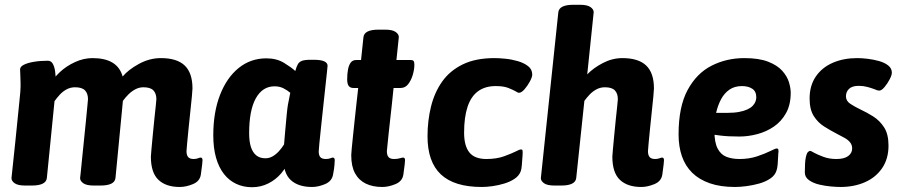

<svg xmlns="http://www.w3.org/2000/svg" viewBox="-20 -774 3777 803"><path d="M653 -531Q720 -531 752.5 -500Q785 -469 785 -404Q785 -397 782.5 -370.5Q780 -344 776 -307.5Q772 -271 768.5 -235Q765 -199 762.5 -173Q760 -147 760 -142Q760 -125 767 -117Q774 -109 790 -109Q800 -109 808 -112Q816 -115 819 -115Q827 -115 827 -104Q827 -102 825.5 -86Q824 -70 820 -44Q816 -16 787 -4Q758 8 732 8Q674 8 642.5 -22Q611 -52 611 -119Q611 -126 613.5 -151Q616 -176 619 -209.5Q622 -243 625.5 -275.5Q629 -308 631.5 -331.5Q634 -355 634 -359Q634 -383 621.5 -396Q609 -409 580 -409Q562 -409 546 -400.5Q530 -392 517 -379Q504 -366 494 -352L463 -30Q460 2 400 2H372Q342 2 328.5 -7.5Q315 -17 315 -29Q315 -29 317.5 -52Q320 -75 323.5 -112Q327 -149 331.5 -190.5Q336 -232 339.5 -269.5Q343 -307 345.5 -331.5Q348 -356 348 -359Q348 -383 335.5 -396Q323 -409 294 -409Q275 -409 259 -400.5Q243 -392 230.5 -378.5Q218 -365 208 -351L176 -30Q173 2 113 2H85Q55 2 41.5 -7.5Q28 -17 28 -29Q38 -122 44.5 -185.5Q51 -249 55 -289.5Q59 -330 61.5 -354Q64 -378 65 -390.5Q66 -403 66 -411Q66 -419 66 -428Q66 -446 65 -459.5Q64 -473 64 -484Q64 -495 79.5 -503Q95 -511 121.5 -515.5Q148 -520 180 -520Q194 -520 201 -507Q208 -494 210.5 -475.5Q213 -457 213 -439Q213 -425 212 -413.5Q211 -402 210 -397L193 -424Q204 -448 231 -473Q258 -498 294 -514.5Q330 -531 367 -531Q419 -531 450.5 -512Q482 -493 493 -454Q516 -482 560.5 -506.5Q605 -531 653 -531Z M1094 -530Q1137 -530 1168 -511Q1199 -492 1215 -477Q1220 -495 1225.5 -505Q1231 -515 1242.5 -519.5Q1254 -524 1280 -524H1292Q1322 -524 1336 -517.5Q1350 -511 1350 -499Q1350 -498 1347.5 -473Q1345 -448 1340.5 -408.5Q1336 -369 1331.5 -325Q1327 -281 1322.5 -240.5Q1318 -200 1315.5 -172.5Q1313 -145 1313 -141Q1313 -124 1320 -116.5Q1327 -109 1343 -109Q1354 -109 1361.5 -112Q1369 -115 1372 -115Q1380 -115 1380 -104Q1380 -102 1379 -86Q1378 -70 1373 -44Q1368 -16 1339.5 -4Q1311 8 1285 8Q1228 8 1196.5 -20.5Q1165 -49 1165 -114V-123L1189 -105Q1178 -75 1156 -49Q1134 -23 1102.5 -7Q1071 9 1034 9Q998 9 968 -5Q938 -19 916.5 -46.5Q895 -74 883.5 -114.5Q872 -155 872 -208Q872 -304 900 -376.5Q928 -449 978 -489.5Q1028 -530 1094 -530ZM1128 -413Q1103 -413 1083.5 -400.5Q1064 -388 1050 -363Q1036 -338 1029 -301.5Q1022 -265 1022 -217Q1022 -182 1029.5 -159Q1037 -136 1052 -124Q1067 -112 1090 -112Q1106 -112 1120 -120Q1134 -128 1146 -141Q1158 -154 1168 -170Q1170 -194 1173 -228.5Q1176 -263 1179 -293.5Q1182 -324 1184 -335Q1186 -345 1188 -355.5Q1190 -366 1194 -386Q1181 -397 1165 -405Q1149 -413 1128 -413Z M1591 -650Q1621 -650 1634.5 -640.5Q1648 -631 1648 -619L1638 -523H1697Q1707 -523 1710 -518.5Q1713 -514 1713 -503Q1713 -484 1706.5 -461.5Q1700 -439 1687.5 -422.5Q1675 -406 1655 -406H1626Q1626 -406 1624 -387Q1622 -368 1619 -338.5Q1616 -309 1612 -275.5Q1608 -242 1605 -211.5Q1602 -181 1600 -162Q1598 -143 1598 -142Q1598 -125 1605 -117Q1612 -109 1628 -109Q1642 -109 1652 -112Q1662 -115 1666 -115Q1674 -115 1674 -104Q1674 -102 1672.5 -86Q1671 -70 1667 -44Q1663 -16 1634 -4Q1605 8 1579 8Q1539 8 1510 -6Q1481 -20 1465 -49Q1449 -78 1449 -125Q1449 -130 1451 -152.5Q1453 -175 1456.5 -207Q1460 -239 1463.5 -273.5Q1467 -308 1470.5 -338Q1474 -368 1476 -387Q1478 -406 1478 -406H1458Q1445 -406 1438.5 -414.5Q1432 -423 1432 -442Q1432 -465 1435.5 -483.5Q1439 -502 1447 -512.5Q1455 -523 1470 -523H1490L1500 -618Q1503 -650 1563 -650Z M2048 -531Q2066 -531 2092.5 -528.5Q2119 -526 2145 -518.5Q2171 -511 2188.5 -497.5Q2206 -484 2206 -462Q2206 -452 2196.5 -434Q2187 -416 2174 -401Q2161 -386 2151 -386Q2147 -386 2143.5 -388Q2140 -390 2135 -393Q2124 -399 2105 -406.5Q2086 -414 2053 -414Q2009 -414 1979.5 -392.5Q1950 -371 1935.5 -327.5Q1921 -284 1921 -219Q1921 -164 1943 -136.5Q1965 -109 2014 -109Q2057 -109 2088.5 -120.5Q2120 -132 2138 -141Q2145 -145 2150.5 -147Q2156 -149 2159 -149Q2162 -149 2164 -147.5Q2166 -146 2166 -135Q2166 -133 2165 -117.5Q2164 -102 2162.5 -84Q2161 -66 2158 -58Q2151 -39 2132.5 -26.5Q2114 -14 2089.5 -6.5Q2065 1 2040 4.5Q2015 8 1995 8Q1880 8 1824 -44.5Q1768 -97 1768 -204Q1768 -269 1782.5 -328Q1797 -387 1829 -432.5Q1861 -478 1915 -504.5Q1969 -531 2048 -531Z M2406 -754Q2436 -754 2449.5 -744.5Q2463 -735 2463 -723L2436 -463Q2462 -490 2501.5 -510.5Q2541 -531 2583 -531Q2650 -531 2682.5 -500Q2715 -469 2715 -404Q2715 -397 2712.5 -370.5Q2710 -344 2706 -307.5Q2702 -271 2698.5 -235Q2695 -199 2692.5 -173Q2690 -147 2690 -142Q2690 -125 2697 -117Q2704 -109 2720 -109Q2730 -109 2738 -112Q2746 -115 2749 -115Q2757 -115 2757 -104Q2757 -102 2755.5 -86Q2754 -70 2750 -44Q2746 -16 2717 -4Q2688 8 2662 8Q2604 8 2572.5 -22Q2541 -52 2541 -119Q2541 -126 2543.5 -151Q2546 -176 2549 -209.5Q2552 -243 2555.5 -275.5Q2559 -308 2561.5 -331.5Q2564 -355 2564 -359Q2564 -383 2551.5 -396Q2539 -409 2510 -409Q2491 -409 2475 -400.5Q2459 -392 2446.5 -379Q2434 -366 2424 -352L2390 -30Q2387 2 2327 2H2299Q2269 2 2255.5 -7.5Q2242 -17 2242 -29L2315 -722Q2318 -754 2378 -754Z M3093 -531Q3154 -531 3192.5 -516Q3231 -501 3251.5 -478Q3272 -455 3279.5 -430.5Q3287 -406 3287 -386Q3287 -336 3267.5 -301Q3248 -266 3216.5 -244.5Q3185 -223 3147 -213Q3109 -203 3072 -203Q3025 -203 2993 -207Q2961 -211 2933 -216L2968 -266V-225Q2968 -178 2981.5 -152.5Q2995 -127 3018.5 -118Q3042 -109 3073 -109Q3113 -109 3146 -120Q3179 -131 3201 -142Q3223 -153 3228 -153Q3231 -153 3233.5 -151.5Q3236 -150 3236 -139Q3235 -137 3234.5 -121Q3234 -105 3232.5 -87.5Q3231 -70 3228 -62Q3222 -41 3202 -27.5Q3182 -14 3155.5 -6.5Q3129 1 3102 4.5Q3075 8 3054 8Q2993 8 2948.5 -7.5Q2904 -23 2875 -51.5Q2846 -80 2832 -120.5Q2818 -161 2818 -212Q2818 -328 2856 -398Q2894 -468 2956.5 -499.5Q3019 -531 3093 -531ZM3083 -414Q3052 -414 3030.5 -399Q3009 -384 2995.5 -358.5Q2982 -333 2975 -302H3023Q3051 -302 3071.5 -306Q3092 -310 3106 -316.5Q3120 -323 3128 -331.5Q3136 -340 3139.5 -349Q3143 -358 3143 -367Q3143 -392 3126 -403Q3109 -414 3083 -414Z M3565 -531Q3585 -531 3609.5 -528Q3634 -525 3657 -518.5Q3680 -512 3695 -500Q3710 -488 3710 -470Q3710 -460 3701 -442.5Q3692 -425 3679.5 -410Q3667 -395 3657 -395Q3650 -395 3637 -401Q3624 -406 3607 -410.5Q3590 -415 3572 -415Q3544 -415 3531 -402.5Q3518 -390 3518 -371Q3518 -352 3536 -340Q3554 -328 3579 -316Q3605 -304 3632 -287Q3659 -270 3677.5 -241.5Q3696 -213 3696 -165Q3696 -110 3669.5 -71Q3643 -32 3597.5 -12Q3552 8 3495 8Q3481 8 3456.5 6Q3432 4 3406.5 -2Q3381 -8 3363.5 -20.5Q3346 -33 3346 -53Q3346 -96 3350 -115Q3354 -134 3359.5 -138.5Q3365 -143 3368 -143Q3370 -143 3375 -140.5Q3380 -138 3387 -134Q3400 -127 3424 -118Q3448 -109 3478 -109Q3511 -109 3527.5 -121.5Q3544 -134 3544 -153Q3544 -168 3535 -179Q3526 -190 3511 -198Q3496 -206 3479 -215Q3454 -228 3427.5 -244.5Q3401 -261 3383.5 -288.5Q3366 -316 3366 -362Q3366 -416 3392 -454Q3418 -492 3463 -511.5Q3508 -531 3565 -531Z"/></svg>

Font: Asap VF Beta
Style: Italic
Weight: 400
Italic angle: -6°
Designer: Pablo Cosgaya
Foundry: Pablo Cosgaya
Version: Version 1.007